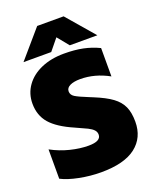

<svg xmlns="http://www.w3.org/2000/svg" viewBox="-168 -1016 910 1126"><g transform="rotate(-20 287.0 -452.5)"><path d="M205 -920H370L518 -748H346L288 -819L230 -748H57ZM20 -34V-217Q75 -187 135.5 -172Q196 -157 249 -157Q326 -157 326 -198Q326 -215 314.5 -227.5Q303 -240 280 -251.5Q257 -263 207 -285Q110 -327 66.5 -377Q23 -427 23 -501Q23 -563 57.5 -611.5Q92 -660 154 -687Q216 -714 297 -714Q363 -714 414 -703.5Q465 -693 513 -670V-493Q426 -541 335 -541Q295 -541 271 -529.5Q247 -518 247 -496Q247 -474 268.5 -460.5Q290 -447 350 -423L372 -414Q443 -385 481.5 -356.5Q520 -328 537 -290.5Q554 -253 554 -196Q554 -97 482 -41Q410 15 265 15Q198 15 130 1.5Q62 -12 20 -34Z"/></g></svg>

Font: Prompt ExtraBold
Style: Regular
Weight: 800
Designer: Katatrad Team
Foundry: CadsonDemak
Version: Version 1.000